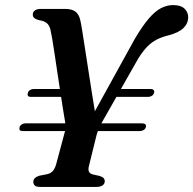

<svg xmlns="http://www.w3.org/2000/svg" viewBox="-20 -735 760 755"><path d="M328.5 -253 510.5 -583Q540.5 -633.5 565.2 -662.2Q590 -691 613.2 -703Q636.5 -715 661 -715Q691 -715 705.5 -701Q720 -687 720 -667.5Q720 -643 701.5 -624.8Q683 -606.5 642.5 -596Q616 -589.5 596 -579.2Q576 -569 559 -551.5Q542 -534 524 -505.5L381.5 -255Q372 -239.5 367.8 -228.5Q363.5 -217.5 360.5 -207L330 -83.5Q326 -69 329.5 -60.5Q333 -52 345.5 -49L372.5 -43Q384 -39 388 -34Q392 -29 392 -23Q392 -12 383.2 -6Q374.5 0 359 0H137Q122.5 0 116.8 -5.5Q111 -11 111 -20Q111 -36.5 134.5 -44L162.5 -49.5Q178.5 -52.5 187 -61.8Q195.5 -71 200.5 -88L234 -213Q238.5 -227 237.5 -241.5Q236.5 -256 233.5 -271Q231.5 -282.5 227.2 -309.2Q223 -336 217.5 -371.8Q212 -407.5 206.2 -446Q200.5 -484.5 195.2 -519.8Q190 -555 185.5 -581.2Q181 -607.5 178.5 -618Q174.5 -635.5 163.8 -644.2Q153 -653 132.5 -656Q121 -659 115 -664Q109 -669 109 -677Q108.5 -687.5 117 -693.8Q125.5 -700 140 -700H235.5Q263 -700 277 -689Q291 -678 296 -654.5Q299 -641.5 303.8 -611.2Q308.5 -581 314.8 -540.8Q321 -500.5 327.8 -456.8Q334.5 -413 341 -372Q347.5 -331 352.8 -299.2Q358 -267.5 361.5 -252.5ZM57 -235Q59 -241.5 65.5 -245.8Q72 -250 79.5 -250H538Q547.5 -250 551.5 -246Q555.5 -242 553.5 -235Q551.5 -227.5 544.5 -223.5Q537.5 -219.5 528.5 -219.5H69Q53 -219.5 57 -235ZM89.5 -369.5Q91.5 -376.5 98 -380.8Q104.5 -385 112 -385H294.5L301 -354H101.5Q85 -354 89.5 -369.5ZM418.5 -354 440 -385H571.5Q580.5 -385 584.2 -380.8Q588 -376.5 585.5 -369.5Q583.5 -362 577 -358Q570.5 -354 562 -354Z"/></svg>

Font: Fraunces Medium
Style: Italic
Weight: 500
Italic angle: -16°
Version: Version 1.000;[b76b70a41]